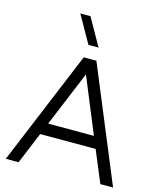

<svg xmlns="http://www.w3.org/2000/svg" viewBox="-135 -1037 944 1132"><g transform="rotate(15 337.0 -470.5)"><path d="M368.2 -774.9H306.6L212.4 -941.4H274.4ZM9.8 0 298.8 -696.8H376L664.6 0H586.9L506.3 -193.4H168L87.9 0ZM197.3 -265.1H476.6L337.4 -603Z"/></g></svg>

Font: Basically A Sans Serif
Style: Regular
Weight: 400
Designer: Hyung-Suk Kim
Foundry: Mental Design
Version: 1.000